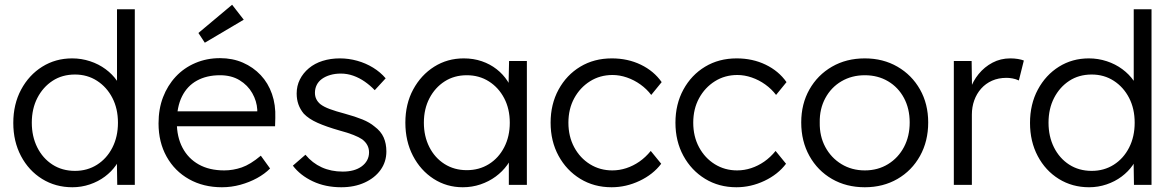

<svg xmlns="http://www.w3.org/2000/svg" viewBox="-20 -779 4936 809"><path d="M36 -261Q36 -340 69 -401.5Q102 -463 158 -498Q214 -533 284 -533Q323 -533 359.5 -521Q396 -509 425 -487.5Q454 -466 473 -438.5Q492 -411 496 -381L473 -389V-740H548V0H474L472 -130L491 -137Q487 -109 468.5 -82.5Q450 -56 422 -35Q394 -14 358.5 -2Q323 10 285 10Q214 10 157.5 -25Q101 -60 68.5 -121.5Q36 -183 36 -261ZM477 -262Q477 -321 453.5 -366.5Q430 -412 389 -438.5Q348 -465 296 -465Q242 -465 201.5 -438.5Q161 -412 137.5 -366.5Q114 -321 114 -262Q114 -204 137 -158Q160 -112 201 -85.5Q242 -59 296 -59Q348 -59 389 -85Q430 -111 453.5 -157Q477 -203 477 -262Z M648 -259Q648 -320 667 -369.5Q686 -419 720.5 -456Q755 -493 803 -513.5Q851 -534 907 -534Q960 -534 1003.5 -515Q1047 -496 1078.5 -462.5Q1110 -429 1126 -383Q1142 -337 1140 -282L1139 -247H704L693 -310H1082L1064 -293V-317Q1062 -353 1043 -386.5Q1024 -420 989.5 -441Q955 -462 907 -462Q851 -462 810 -439.5Q769 -417 747 -373Q725 -329 725 -264Q725 -202 749 -156.5Q773 -111 817.5 -86Q862 -61 925 -61Q962 -61 998.5 -73.5Q1035 -86 1079 -123L1118 -69Q1095 -46 1063 -28.5Q1031 -11 993 -0.5Q955 10 915 10Q837 10 776.5 -24Q716 -58 682 -119Q648 -180 648 -259ZM843 -599 816 -640 958 -759 1007 -696Z M1214 -81 1267 -127Q1296 -92 1335.5 -74Q1375 -56 1424 -56Q1449 -56 1469 -61.5Q1489 -67 1504 -78Q1519 -89 1527 -104Q1535 -119 1535 -137Q1535 -170 1506 -192Q1493 -201 1469 -210.5Q1445 -220 1411 -229Q1355 -245 1318 -261.5Q1281 -278 1260 -300Q1245 -318 1237.5 -339Q1230 -360 1230 -385Q1230 -417 1243.5 -444Q1257 -471 1281.5 -491.5Q1306 -512 1339.5 -522.5Q1373 -533 1412 -533Q1449 -533 1485 -523Q1521 -513 1552 -494Q1583 -475 1605 -449L1559 -399Q1540 -419 1517 -435Q1494 -451 1468.5 -460Q1443 -469 1416 -469Q1392 -469 1371.5 -463Q1351 -457 1336.5 -446.5Q1322 -436 1314.5 -421Q1307 -406 1307 -388Q1307 -373 1313 -361Q1319 -349 1330 -340Q1344 -329 1369.5 -319.5Q1395 -310 1433 -300Q1477 -288 1507.5 -275.5Q1538 -263 1558 -246Q1585 -226 1596.5 -200Q1608 -174 1608 -141Q1608 -97 1583.5 -63Q1559 -29 1516 -9.5Q1473 10 1418 10Q1351 10 1298 -15Q1245 -40 1214 -81Z M1688 -262Q1688 -341 1721 -402Q1754 -463 1809.5 -498Q1865 -533 1934 -533Q1975 -533 2010 -521Q2045 -509 2072.5 -487.5Q2100 -466 2118.5 -437.5Q2137 -409 2144 -376L2122 -387L2125 -522H2200V0H2124V-128L2144 -141Q2137 -111 2117 -83.5Q2097 -56 2068.5 -35Q2040 -14 2004.5 -2Q1969 10 1930 10Q1862 10 1807 -25.5Q1752 -61 1720 -122.5Q1688 -184 1688 -262ZM2128 -262Q2128 -320 2104.5 -365Q2081 -410 2040 -436Q1999 -462 1947 -462Q1894 -462 1853.5 -436Q1813 -410 1789.5 -365Q1766 -320 1766 -262Q1766 -205 1789 -159.5Q1812 -114 1853 -88Q1894 -62 1947 -62Q1999 -62 2040 -87.5Q2081 -113 2104.5 -158.5Q2128 -204 2128 -262Z M2300 -262Q2300 -340 2333.5 -401.5Q2367 -463 2425 -498Q2483 -533 2558 -533Q2625 -533 2680 -506.5Q2735 -480 2768 -433L2724 -379Q2705 -404 2678.5 -423Q2652 -442 2621.5 -452.5Q2591 -463 2561 -463Q2508 -463 2466 -436.5Q2424 -410 2399.5 -365Q2375 -320 2375 -262Q2375 -204 2399.5 -158.5Q2424 -113 2466 -87Q2508 -61 2560 -61Q2590 -61 2619 -70.5Q2648 -80 2674 -98Q2700 -116 2722 -143L2766 -89Q2732 -44 2675 -17Q2618 10 2557 10Q2483 10 2425 -25.5Q2367 -61 2333.5 -122.5Q2300 -184 2300 -262Z M2826 -262Q2826 -340 2859.5 -401.5Q2893 -463 2951 -498Q3009 -533 3084 -533Q3151 -533 3206 -506.5Q3261 -480 3294 -433L3250 -379Q3231 -404 3204.5 -423Q3178 -442 3147.5 -452.5Q3117 -463 3087 -463Q3034 -463 2992 -436.5Q2950 -410 2925.5 -365Q2901 -320 2901 -262Q2901 -204 2925.5 -158.5Q2950 -113 2992 -87Q3034 -61 3086 -61Q3116 -61 3145 -70.5Q3174 -80 3200 -98Q3226 -116 3248 -143L3292 -89Q3258 -44 3201 -17Q3144 10 3083 10Q3009 10 2951 -25.5Q2893 -61 2859.5 -122.5Q2826 -184 2826 -262Z M3356 -263Q3356 -341 3390.5 -402Q3425 -463 3485.5 -498Q3546 -533 3624 -533Q3701 -533 3761.5 -498Q3822 -463 3856.5 -402Q3891 -341 3891 -263Q3891 -184 3856.5 -122Q3822 -60 3761.5 -25Q3701 10 3624 10Q3546 10 3485.5 -25Q3425 -60 3390.5 -122Q3356 -184 3356 -263ZM3813 -263Q3813 -321 3789 -366Q3765 -411 3722 -436.5Q3679 -462 3624 -462Q3569 -462 3525.5 -436.5Q3482 -411 3457.5 -365.5Q3433 -320 3434 -263Q3433 -205 3457.5 -159.5Q3482 -114 3525.5 -87.5Q3569 -61 3624 -61Q3679 -61 3722 -87.5Q3765 -114 3789 -159.5Q3813 -205 3813 -263Z M3999 0V-522H4074L4076 -383L4068 -402Q4079 -437 4103.5 -467Q4128 -497 4162 -515Q4196 -533 4237 -533Q4254 -533 4269 -530.5Q4284 -528 4294 -524L4273 -440Q4260 -446 4246.5 -448.5Q4233 -451 4221 -451Q4187 -451 4160 -439Q4133 -427 4114 -405.5Q4095 -384 4085 -356Q4075 -328 4075 -296V0Z M4320 -261Q4320 -340 4353 -401.5Q4386 -463 4442 -498Q4498 -533 4568 -533Q4607 -533 4643.5 -521Q4680 -509 4709 -487.5Q4738 -466 4757 -438.5Q4776 -411 4780 -381L4757 -389V-740H4832V0H4758L4756 -130L4775 -137Q4771 -109 4752.5 -82.5Q4734 -56 4706 -35Q4678 -14 4642.5 -2Q4607 10 4569 10Q4498 10 4441.5 -25Q4385 -60 4352.5 -121.5Q4320 -183 4320 -261ZM4761 -262Q4761 -321 4737.5 -366.5Q4714 -412 4673 -438.5Q4632 -465 4580 -465Q4526 -465 4485.5 -438.5Q4445 -412 4421.5 -366.5Q4398 -321 4398 -262Q4398 -204 4421 -158Q4444 -112 4485 -85.5Q4526 -59 4580 -59Q4632 -59 4673 -85Q4714 -111 4737.5 -157Q4761 -203 4761 -262Z"/></svg>

Font: Our Lexend Light
Style: Regular
Weight: 300
Designer: Bonnie Shaver-Troup, Thomas Jockin
Foundry: Lexend
Version: Version 1.007